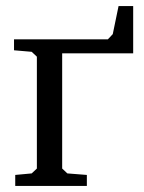

<svg xmlns="http://www.w3.org/2000/svg" viewBox="-20 -610 472 630"><path d="M26 -445V-481H334L350 -498L369 -590H417V-435H184V-57L201 -41L265 -36V0H30V-36L84 -41L101 -57V-424L84 -440Z"/></svg>

Font: Khartiya
Style: Regular
Weight: 500
Version: Version 1.0.1